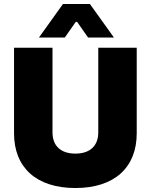

<svg xmlns="http://www.w3.org/2000/svg" viewBox="-20 -946 766 975"><path d="M362.8 8.8C561.5 8.8 674.3 -95.7 674.3 -269V-703.6H479V-273.9C479 -203.6 435.1 -166 362.8 -166C290.5 -166 246.6 -203.6 246.6 -273.9V-703.6H51.3V-269C51.3 -95.7 164.1 8.8 362.8 8.8ZM177.7 -755.4H309.1L364.7 -835H371.6L427.2 -755.4H558.6L436.5 -925.8H299.8Z"/></svg>

Font: Wand UI Pro Black
Style: Regular
Weight: 900
Designer: Andreas Faust
Version: Version 1.003;FEAKit 1.0